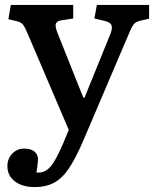

<svg xmlns="http://www.w3.org/2000/svg" viewBox="-20 -529 628 779"><path d="M121 230Q71 230 40.5 207Q10 184 10 145Q10 115 29.5 94.5Q49 74 78 74Q104 74 118 84.5Q132 95 134 112Q135 125 128 171Q161 174 184 148Q207 122 237 51L259 -2L92 -393Q80 -421 72.5 -430Q65 -439 48 -443L14 -451L24 -509H277V-454L232 -447Q213 -445 207.5 -434.5Q202 -424 213 -396L318 -133H323L427 -389Q437 -413 432.5 -426Q428 -439 405 -444L363 -454L373 -509H585V-453L549 -445Q532 -441 523.5 -431.5Q515 -422 502 -390L316 46Q287 113 260 153.5Q233 194 200 212Q167 230 121 230Z"/></svg>

Font: Literata 12pt Medium
Style: Regular
Weight: 500
Designer: Latin by Veronika Burian and Jose Scaglione. Greek by Irene Vlachou. Cyrillic by Vera Evstafieva.
Foundry: TypeTogether
Version: Version 3.002